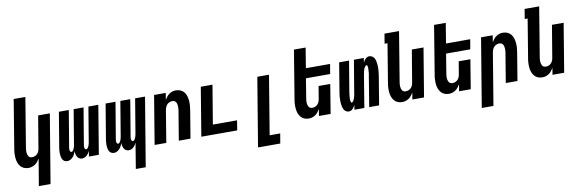

<svg xmlns="http://www.w3.org/2000/svg" viewBox="-60 -1272 6120 2024"><g transform="rotate(-10 3000.0 -260.0)"><path d="M225 215 273 -72Q263 -56 251 -40.5Q239 -25 223 -14Q207 -3 188.5 2.5Q170 8 152 8Q126 8 103.5 -1.5Q81 -11 66 -29.5Q51 -48 43 -71.5Q35 -95 33 -120.5Q31 -146 32.5 -172Q34 -198 39 -223L123 -735H248L161 -206Q159 -195 158 -183Q157 -171 157.5 -159.5Q158 -148 161 -137Q164 -126 169.5 -116.5Q175 -107 185.5 -102Q196 -97 208 -97Q223 -97 238.5 -103Q254 -109 265 -121Q276 -133 282 -148Q288 -163 290 -179L347 -520H472L350 215Z M567 8Q550 8 536.5 0Q523 -8 516 -21.5Q509 -35 506 -50.5Q503 -66 502 -82.5Q501 -99 503 -115.5Q505 -132 507 -148L569 -520H675L610 -131Q609 -123 608 -115Q607 -107 608.5 -100Q610 -93 614.5 -86.5Q619 -80 627 -80Q635 -80 641 -87.5Q647 -95 651 -102.5Q655 -110 657.5 -118Q660 -126 662 -134Q664 -142 665.5 -150Q667 -158 668 -166L727 -520H833L768 -131Q767 -123 766 -115Q765 -107 766.5 -100Q768 -93 772.5 -86.5Q777 -80 785 -80Q793 -80 799 -87.5Q805 -95 809 -102.5Q813 -110 815.5 -118Q818 -126 820 -134Q822 -142 823.5 -150Q825 -158 826 -166L885 -520H991L905 0H799L808 -59Q802 -46 794 -34Q786 -22 775.5 -12.5Q765 -3 751.5 2.5Q738 8 725 8Q709 8 695.5 0Q682 -8 674.5 -21Q667 -34 663.5 -49.5Q660 -65 660 -81Q654 -65 646.5 -50Q639 -35 627 -21.5Q615 -8 599 0Q583 8 567 8Z M1263 215 1308 -59Q1302 -46 1294 -34Q1286 -22 1275.5 -12.5Q1265 -3 1251.5 2.5Q1238 8 1225 8Q1209 8 1195.5 0Q1182 -8 1174.5 -21Q1167 -34 1163.5 -49.5Q1160 -65 1160 -81Q1154 -65 1146.5 -50Q1139 -35 1127 -21.5Q1115 -8 1099 0Q1083 8 1067 8Q1050 8 1036.5 0Q1023 -8 1016 -21.5Q1009 -35 1006 -50.5Q1003 -66 1002 -82.5Q1001 -99 1003 -115.5Q1005 -132 1007 -148L1069 -520H1175L1110 -131Q1109 -123 1108 -115Q1107 -107 1108.5 -100Q1110 -93 1114.5 -86.5Q1119 -80 1127 -80Q1135 -80 1141 -87.5Q1147 -95 1151 -102.5Q1155 -110 1157.5 -118Q1160 -126 1162 -134Q1164 -142 1165.5 -150Q1167 -158 1168 -166L1227 -520H1333L1268 -131Q1267 -123 1266 -115Q1265 -107 1266.5 -100Q1268 -93 1272.5 -86.5Q1277 -80 1285 -80Q1293 -80 1299 -87.5Q1305 -95 1309 -102.5Q1313 -110 1315.5 -118Q1318 -126 1320 -134Q1322 -142 1323.5 -150Q1325 -158 1326 -166L1385 -520H1491L1369 215Z M1502 0 1588 -520H1713L1701 -448Q1711 -464 1723 -479.5Q1735 -495 1750.5 -506Q1766 -517 1784.5 -522.5Q1803 -528 1821 -528Q1847 -528 1870 -518.5Q1893 -509 1908 -490.5Q1923 -472 1930.5 -448.5Q1938 -425 1940.5 -399.5Q1943 -374 1941 -348Q1939 -322 1935 -297L1886 0H1761L1813 -314Q1815 -325 1815.5 -337Q1816 -349 1815.5 -360.5Q1815 -372 1812.5 -383Q1810 -394 1804 -403.5Q1798 -413 1788 -418Q1778 -423 1766 -423Q1751 -423 1735.5 -417Q1720 -411 1709 -399Q1698 -387 1692 -372Q1686 -357 1683 -341L1627 0Z M2002 0 2088 -520H2213L2144 -105H2403L2386 0Z M2571 215 2693 -520H2818L2714 110H2827L2809 215Z M3152 8Q3126 8 3103.5 -1.5Q3081 -11 3066 -29.5Q3051 -48 3043 -71.5Q3035 -95 3033 -120.5Q3031 -146 3032.5 -172Q3034 -198 3039 -223L3123 -735H3248L3213 -520H3472L3454 -415H3195L3161 -206Q3159 -195 3158 -183Q3157 -171 3157.5 -159.5Q3158 -148 3161 -137Q3164 -126 3169.5 -116.5Q3175 -107 3185.5 -102Q3196 -97 3208 -97Q3223 -97 3238.5 -103Q3254 -109 3265 -121Q3276 -133 3282 -148Q3288 -163 3290 -179L3312 -312H3437L3386 0H3261L3273 -72Q3263 -56 3251 -40.5Q3239 -25 3223 -14Q3207 -3 3188.5 2.5Q3170 8 3152 8Z M3581 8Q3564 8 3550 -1Q3536 -10 3528.5 -24Q3521 -38 3517 -54Q3513 -70 3511.5 -87Q3510 -104 3510 -121Q3510 -138 3511 -155Q3512 -172 3514.5 -189Q3517 -206 3520 -223L3569 -520H3675L3623 -209Q3622 -203 3621 -197.5Q3620 -192 3619.5 -186.5Q3619 -181 3618 -175Q3617 -169 3616.5 -163.5Q3616 -158 3615.5 -152.5Q3615 -147 3614.5 -141.5Q3614 -136 3613.5 -130Q3613 -124 3613 -118.5Q3613 -113 3614 -107.5Q3615 -102 3615.5 -96.5Q3616 -91 3618 -85.5Q3620 -80 3626 -80Q3633 -80 3638.5 -86Q3644 -92 3647.5 -98.5Q3651 -105 3653.5 -111.5Q3656 -118 3658 -124.5Q3660 -131 3662 -138Q3664 -145 3665.5 -151.5Q3667 -158 3668 -165Q3669 -172 3670 -179L3727 -520H3833L3825 -470Q3829 -480 3835.5 -490Q3842 -500 3850.5 -509Q3859 -518 3870 -523Q3881 -528 3892 -528Q3909 -528 3923 -519Q3937 -510 3945 -496Q3953 -482 3956.5 -466Q3960 -450 3962 -433Q3964 -416 3964 -399Q3964 -382 3962.5 -365Q3961 -348 3959 -331Q3957 -314 3954 -297L3905 0H3799L3850 -311Q3851 -317 3852 -322.5Q3853 -328 3854 -333.5Q3855 -339 3856 -345Q3857 -351 3857.5 -356.5Q3858 -362 3858 -367.5Q3858 -373 3858.5 -378.5Q3859 -384 3859.5 -390Q3860 -396 3860 -401.5Q3860 -407 3859.5 -412.5Q3859 -418 3858.5 -423.5Q3858 -429 3856 -434.5Q3854 -440 3848 -440Q3841 -440 3835.5 -434Q3830 -428 3826 -421.5Q3822 -415 3819.5 -408.5Q3817 -402 3815 -395.5Q3813 -389 3811.5 -382Q3810 -375 3808.5 -368.5Q3807 -362 3805.5 -355Q3804 -348 3803 -341L3747 0H3641L3649 -50Q3644 -40 3637.5 -30Q3631 -20 3622.5 -11Q3614 -2 3603 3Q3592 8 3581 8Z M4152 8Q4126 8 4103.5 -1.5Q4081 -11 4066 -29.5Q4051 -48 4043 -71.5Q4035 -95 4033 -120.5Q4031 -146 4032.5 -172Q4034 -198 4039 -223L4106 -630H4075L4092 -735H4248L4161 -206Q4159 -195 4158 -183Q4157 -171 4157.5 -159.5Q4158 -148 4161 -137Q4164 -126 4169.5 -116.5Q4175 -107 4185.5 -102Q4196 -97 4208 -97Q4223 -97 4238.5 -103Q4254 -109 4265 -121Q4276 -133 4282 -148Q4288 -163 4290 -179L4347 -520H4472L4386 0H4261L4273 -72Q4263 -56 4251 -40.5Q4239 -25 4223 -14Q4207 -3 4188.5 2.5Q4170 8 4152 8Z M4652 8Q4626 8 4603.5 -1.5Q4581 -11 4566 -29.5Q4551 -48 4543 -71.5Q4535 -95 4533 -120.5Q4531 -146 4532.5 -172Q4534 -198 4539 -223L4623 -735H4748L4713 -520H4972L4954 -415H4695L4661 -206Q4659 -195 4658 -183Q4657 -171 4657.5 -159.5Q4658 -148 4661 -137Q4664 -126 4669.5 -116.5Q4675 -107 4685.5 -102Q4696 -97 4708 -97Q4723 -97 4738.5 -103Q4754 -109 4765 -121Q4776 -133 4782 -148Q4788 -163 4790 -179L4812 -312H4937L4886 0H4761L4773 -72Q4763 -56 4751 -40.5Q4739 -25 4723 -14Q4707 -3 4688.5 2.5Q4670 8 4652 8Z M4966 215 5088 -520H5213L5201 -448Q5211 -464 5223 -479.5Q5235 -495 5250.5 -506Q5266 -517 5284.5 -522.5Q5303 -528 5321 -528Q5347 -528 5370 -518.5Q5393 -509 5408 -490.5Q5423 -472 5430.5 -448.5Q5438 -425 5440.5 -399.5Q5443 -374 5441 -348Q5439 -322 5435 -297L5386 0H5261L5313 -314Q5315 -325 5315.5 -337Q5316 -349 5315.5 -360.5Q5315 -372 5312.5 -383Q5310 -394 5304 -403.5Q5298 -413 5288 -418Q5278 -423 5266 -423Q5251 -423 5235.5 -417Q5220 -411 5209 -399Q5198 -387 5192 -372Q5186 -357 5183 -341L5091 215Z M5652 8Q5626 8 5603.5 -1.5Q5581 -11 5566 -29.5Q5551 -48 5543 -71.5Q5535 -95 5533 -120.5Q5531 -146 5532.5 -172Q5534 -198 5539 -223L5606 -630H5575L5592 -735H5748L5661 -206Q5659 -195 5658 -183Q5657 -171 5657.5 -159.5Q5658 -148 5661 -137Q5664 -126 5669.5 -116.5Q5675 -107 5685.5 -102Q5696 -97 5708 -97Q5723 -97 5738.5 -103Q5754 -109 5765 -121Q5776 -133 5782 -148Q5788 -163 5790 -179L5847 -520H5972L5886 0H5761L5773 -72Q5763 -56 5751 -40.5Q5739 -25 5723 -14Q5707 -3 5688.5 2.5Q5670 8 5652 8Z"/></g></svg>

Font: Iosevka Term Curly Extrabold
Style: Italic
Weight: 800
Italic angle: -9°
Designer: Belleve Invis
Foundry: Belleve Invis
Version: Version 32.3.0